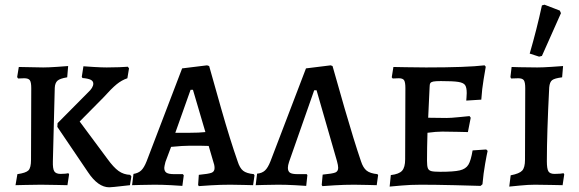

<svg xmlns="http://www.w3.org/2000/svg" viewBox="-20 -786 2462 817"><path d="M83 -453 57 -452 53 -458 60 -501 164 -499Q186 -499 222.5 -501.5Q259 -504 270 -505L266 -457Q235 -452 224.5 -442.5Q214 -433 213 -412L205 -100Q204 -68 211 -57Q218 -46 238 -46Q250 -46 259 -47Q268 -48 271 -49L274 -44L267 2Q254 2 220.5 1Q187 0 154 0Q119 0 88 1Q57 2 46 2L54 -45Q90 -50 101 -61Q112 -72 112 -106L113 -411Q113 -436 107 -444.5Q101 -453 83 -453ZM354 -392Q377 -413 377 -430Q377 -441 366 -446.5Q355 -452 331 -454L328 -459L335 -504Q346 -503 379.5 -501Q413 -499 434 -499Q461 -499 487.5 -500Q514 -501 524 -502L529 -495L522 -453Q498 -445 476.5 -427.5Q455 -410 419 -370L319 -269L437 -110Q463 -74 484.5 -58.5Q506 -43 534 -42L539 -35L533 2Q521 3 492.5 6.5Q464 10 445 11Q397 11 354 -54L224 -246L225 -262Z M823 1 826 -42Q868 -46 880.5 -51Q893 -56 893 -71Q893 -84 887 -100L868 -165Q847 -166 789 -166Q758 -166 708 -161L684 -97Q679 -77 679 -72Q679 -57 688.5 -51Q698 -45 721 -45H758L762 -40L756 5Q745 4 708 2Q671 0 638 0Q605 0 578 1Q551 2 542 2L548 -46Q568 -49 580.5 -60.5Q593 -72 604 -100L755 -495L861 -508L870 -505Q882 -461 921 -324.5Q960 -188 991 -100Q1000 -71 1014.5 -59.5Q1029 -48 1060 -45L1063 -40L1057 2Q1047 2 1018.5 1Q990 0 960 0Q918 0 877.5 2.5Q837 5 826 6ZM788 -221Q827 -221 854 -224L801 -404H791L726 -221Z M1349 1 1353 -43Q1395 -47 1407 -52Q1419 -57 1419 -72Q1419 -82 1414 -100L1327 -402H1317L1210 -97Q1205 -82 1205 -72Q1205 -57 1214 -51Q1223 -45 1246 -45H1285L1288 -41L1283 5Q1272 4 1234.5 2Q1197 0 1164 0Q1131 0 1104 1Q1077 2 1068 2L1074 -47Q1095 -49 1107.5 -60.5Q1120 -72 1131 -100L1282 -495L1387 -508L1395 -505Q1407 -461 1446.5 -324.5Q1486 -188 1516 -100Q1525 -72 1540 -60Q1555 -48 1586 -45L1589 -41L1583 2Q1573 2 1544.5 1Q1516 0 1487 0Q1445 0 1404.5 2.5Q1364 5 1352 6Z M1643 -41Q1678 -45 1691 -59.5Q1704 -74 1704 -108L1705 -411Q1705 -436 1699.5 -444.5Q1694 -453 1677 -453L1651 -452L1647 -457L1654 -501Q1668 -501 1707.5 -500Q1747 -499 1793 -499Q1966 -499 2042 -508L2047 -502Q2045 -490 2038 -449Q2031 -408 2028 -362L1964 -358Q1964 -361 1965 -370.5Q1966 -380 1966 -390Q1966 -414 1959 -424Q1952 -434 1930 -437.5Q1908 -441 1856 -441Q1833 -441 1823.5 -439Q1814 -437 1811 -432Q1808 -427 1808 -414L1802 -285L1880 -284Q1898 -284 1932.5 -287.5Q1967 -291 1978 -292L1983 -285L1971 -224Q1960 -224 1928.5 -225Q1897 -226 1862 -226Q1836 -226 1799 -221Q1797 -157 1797 -102Q1797 -80 1800.5 -70.5Q1804 -61 1815 -58Q1826 -55 1853 -55Q1911 -55 1936.5 -61Q1962 -67 1973 -85Q1984 -103 1991 -146L2049 -150L2055 -144Q2052 -132 2044.5 -90Q2037 -48 2033 -2L2025 5Q1999 4 1914.5 2Q1830 0 1771 0Q1727 0 1688 3.5Q1649 7 1638 8Z M2153 -40Q2190 -47 2202 -60Q2214 -73 2214 -106L2215 -411Q2215 -436 2209 -444.5Q2203 -453 2185 -453L2155 -452L2152 -458L2157 -501Q2175 -501 2190 -500L2266 -499Q2289 -499 2326.5 -501.5Q2364 -504 2376 -505L2372 -457Q2340 -453 2329.5 -445Q2319 -437 2317 -414Q2307 -218 2307 -100Q2307 -68 2313.5 -57Q2320 -46 2340 -46Q2354 -46 2364.5 -47Q2375 -48 2378 -49L2381 -44L2374 2Q2361 2 2325.5 1Q2290 0 2256 0Q2228 0 2193 3.5Q2158 7 2147 8ZM2234 -558Q2264 -661 2286 -763L2297 -766L2362 -741L2367 -730L2286 -548L2274 -545Z"/></svg>

Font: Alegreya SC Medium
Style: Regular
Weight: 500
Designer: Juan Pablo del Peral
Foundry: Huerta Tipografica
Version: Version 2.007; ttfautohint (v1.6)